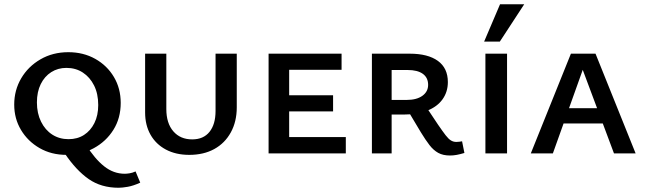

<svg xmlns="http://www.w3.org/2000/svg" viewBox="-20 -723 3040 905"><path d="M293 7Q222 7 166.5 -25Q111 -57 79 -110.5Q47 -164 47 -230Q47 -298 80 -354Q113 -410 171 -443.5Q229 -477 302 -477Q373 -477 429 -445.5Q485 -414 517 -360Q549 -306 549 -238Q549 -166 514.5 -111Q480 -56 422 -24.5Q364 7 293 7ZM303 -67Q345 -67 376 -87Q407 -107 425 -143Q443 -179 443 -228Q443 -281 423.5 -320Q404 -359 370.5 -381Q337 -403 293 -403Q253 -403 221.5 -383Q190 -363 172 -326.5Q154 -290 154 -240Q154 -189 173.5 -149.5Q193 -110 226.5 -88.5Q260 -67 303 -67ZM539 162Q457 162 398 121Q339 80 285 0L385 -41Q426 25 470.5 60.5Q515 96 568 96Q576 96 590 94Q604 92 619 85L641 138Q608 153 582 157.5Q556 162 539 162Z M872 7Q809 7 762 -18Q715 -43 689.5 -88Q664 -133 664 -193V-470H764V-209Q764 -142 797 -104Q830 -66 886 -66Q939 -66 967.5 -101.5Q996 -137 996 -200V-470H1096V-217Q1096 -150 1068 -99Q1040 -48 990 -20.5Q940 7 872 7Z M1246 0V-470H1343V0ZM1279 0V-77H1610V0ZM1279 -198V-274H1550V-198ZM1279 -394V-470H1590V-394Z M1733 0V-470H1911Q1997 -470 2044 -436Q2091 -402 2091 -336Q2091 -290 2066 -255Q2041 -220 1994 -201.5Q1947 -183 1881 -183H1781V-252H1897Q1944 -252 1971 -271.5Q1998 -291 1998 -323Q1998 -357 1973 -375Q1948 -393 1902 -393H1826V0ZM2101 10Q2068 10 2045.5 -2.5Q2023 -15 2004.5 -39Q1986 -63 1964 -99L1906 -196L1985 -225L2045 -135Q2067 -103 2080.5 -85.5Q2094 -68 2105.5 -61Q2117 -54 2131 -54Q2138 -54 2145.5 -55Q2153 -56 2158 -57L2169 -2Q2149 4 2133 7Q2117 10 2101 10Z M2268 0V-470H2370V0ZM2262 -527 2337 -703H2451L2336 -527Z M2482 0 2671 -470H2787L2976 0H2874L2714 -428H2739L2586 0ZM2582 -141 2605 -213H2832L2866 -141Z"/></svg>

Font: Ysabeau SC SemiBold
Style: Regular
Weight: 600
Designer: Christian Thalmann (Catharsis Fonts)
Version: Version 2.001;gftools[0.9.30]; featfreeze: smcp